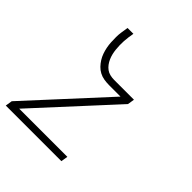

<svg xmlns="http://www.w3.org/2000/svg" viewBox="-200 -653 1001 1001"><g transform="rotate(45 300.0 -152.5)"><path d="M413 215H3L9 177L393 -241H309Q290 -241 271.5 -244Q253 -247 237 -255.5Q221 -264 209 -276.5Q197 -289 187.5 -304Q178 -319 172 -336Q166 -353 162.5 -370.5Q159 -388 158 -406.5Q157 -425 157 -444Q157 -463 160 -482Q163 -501 166 -520H209Q206 -504 204 -488.5Q202 -473 201 -457.5Q200 -442 200.5 -427Q201 -412 202.5 -397Q204 -382 207.5 -367.5Q211 -353 217 -339.5Q223 -326 231.5 -314.5Q240 -303 251.5 -294.5Q263 -286 278 -282.5Q293 -279 308 -279H454L448 -241L64 177H419Z"/></g></svg>

Font: Iosevka XLt Ex Obl
Style: Regular
Weight: 200
Width: 7
Italic angle: -9°
Monospace: yes
Designer: Belleve Invis
Foundry: Belleve Invis
Version: Version 32.5.0; ttfautohint (v1.8.4)